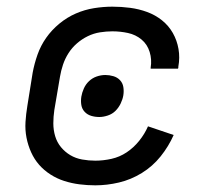

<svg xmlns="http://www.w3.org/2000/svg" viewBox="-20 -548 640 576"><path d="M266 8Q242 8 218.5 5Q195 2 173 -5Q151 -12 131.5 -24.5Q112 -37 97.5 -53.5Q83 -70 73.5 -91Q64 -112 59.5 -135Q55 -158 56.5 -182Q58 -206 62 -230L78 -330Q83 -357 92.5 -384Q102 -411 118.5 -434.5Q135 -458 158 -477Q181 -496 207.5 -507.5Q234 -519 262 -523.5Q290 -528 317 -528Q344 -528 370.5 -524.5Q397 -521 421.5 -512Q446 -503 466 -487Q486 -471 498.5 -449Q511 -427 515.5 -401Q520 -375 515 -348Q515 -346 515 -345Q515 -344 514 -342H432Q432 -343 432 -344Q432 -345 432 -345Q436 -369 429 -392Q422 -415 404.5 -429.5Q387 -444 364 -449Q341 -454 317 -454Q299 -454 280 -451Q261 -448 243.5 -439.5Q226 -431 211 -418Q196 -405 185.5 -388.5Q175 -372 169 -354Q163 -336 160 -318L143 -218Q140 -198 140 -178Q140 -158 145.5 -139.5Q151 -121 163 -106.5Q175 -92 191 -82.5Q207 -73 226.5 -69.5Q246 -66 266 -66Q290 -66 314.5 -71.5Q339 -77 360 -91Q381 -105 397.5 -125.5Q414 -146 424 -169L501 -143Q486 -109 462 -79Q438 -49 405.5 -29Q373 -9 337 -0.5Q301 8 266 8ZM278 -197Q265 -197 253.5 -200.5Q242 -204 234 -212.5Q226 -221 224 -233Q222 -245 224 -258Q226 -270 231.5 -282.5Q237 -295 247 -304.5Q257 -314 270 -318.5Q283 -323 296 -323Q308 -323 320 -319.5Q332 -316 340 -307.5Q348 -299 350 -287Q352 -275 350 -262Q348 -250 342 -237.5Q336 -225 326.5 -215.5Q317 -206 303.5 -201.5Q290 -197 278 -197Z"/></svg>

Font: Zed Sans Extended
Style: Italic
Weight: 400
Width: 7
Italic angle: -9°
Designer: Belleve Invis
Foundry: Belleve Invis
Version: Version 1.0.0; ttfautohint (v1.8.4)